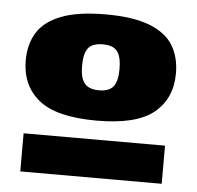

<svg xmlns="http://www.w3.org/2000/svg" viewBox="-43 -731 601 587"><g transform="rotate(5 258.0 -437.5)"><path d="M27 -527Q27 -576 49 -612Q71 -648 122 -668Q173 -688 259 -688Q344 -688 394.5 -668Q445 -648 466.5 -612Q488 -576 488 -527Q488 -450 434.5 -406Q381 -362 259 -362Q135 -362 81 -406Q27 -450 27 -527ZM200 -525Q200 -488 213.5 -471.5Q227 -455 258 -455Q289 -455 302 -471.5Q315 -488 315 -525Q315 -562 302.5 -579Q290 -596 258 -596Q225 -596 212.5 -579Q200 -562 200 -525ZM40 -187V-304H474V-187Z"/></g></svg>

Font: Georama Extended ExtraBold
Style: Regular
Weight: 800
Width: 7
Designer: Jean-Baptiste Levee
Foundry: Production Type
Version: Version 1.000